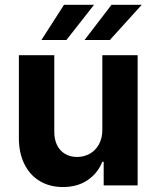

<svg xmlns="http://www.w3.org/2000/svg" viewBox="-20 -755 637 782"><path d="M396.8 -530.3H540.6V0H402.3V-95.9H396.5Q377.6 -48.5 336.1 -20.8Q294.7 6.8 235.9 6.8Q182.9 6.8 142.4 -17.3Q101.9 -41.4 79.4 -86.6Q56.9 -131.8 56.9 -192.8V-530.3H201.1V-218Q201.1 -187 212.4 -163.9Q223.8 -140.8 244.9 -128.3Q266 -115.7 293.7 -115.7Q321.5 -115.7 345 -128.5Q368.5 -141.3 382.7 -166.5Q396.8 -191.8 396.8 -226.1ZM434.1 -735.4H557.3L427.5 -592.2H324.4ZM240.7 -735.4H363L250.6 -592.2H148.8Z"/></svg>

Font: WEMIX Pretendard Variable
Style: Regular
Weight: 400
Designer: Base glyphs from Inter by Rasmus Andersson; Hangeul glyphs from Noto Sans CJK(Source Han Sans) by Jang Soo-young and Kan
Foundry: Kil Hyung-jin
Version: Version 1.000;Glyphs 3.2 (3208)